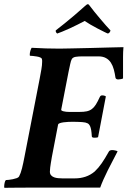

<svg xmlns="http://www.w3.org/2000/svg" viewBox="-29 -895 623 916"><path d="M255 -663Q226 -663 189.5 -664Q153 -665 122 -667Q119 -663 116 -653Q113 -643 113 -635Q113 -630 114 -629Q119 -629 128 -628Q137 -627 146.5 -625.5Q156 -624 163 -621Q170 -618 171 -613Q172 -610 172 -607Q172 -604 172 -600Q172 -585 168.5 -564.5Q165 -544 160 -518L88 -148Q82 -116 76 -92Q70 -68 62 -53Q59 -48 50.5 -45Q42 -42 32 -40Q22 -38 13 -37Q4 -36 -1 -36Q-5 -32 -7 -22.5Q-9 -13 -9 -6Q-9 -4 -9 -2Q-9 0 -8 1Q1 1 37.5 0.5Q74 0 121 0Q145 0 192 0Q239 0 289.5 0Q340 0 384.5 0Q429 0 449 0Q455 -17 464.5 -38.5Q474 -60 485.5 -83Q497 -106 509.5 -129.5Q522 -153 532 -173Q530 -175 521.5 -177Q513 -179 506 -179Q501 -179 497 -177.5Q493 -176 491 -173Q472 -139 456.5 -116.5Q441 -94 423 -77Q403 -60 379 -52Q355 -44 329 -44H267Q258 -44 248 -45Q238 -46 229.5 -49Q221 -52 215 -58.5Q209 -65 209 -76Q209 -85 210.5 -96Q212 -107 213.5 -117Q215 -127 216.5 -134.5Q218 -142 218 -144L248 -300Q249 -305 256.5 -307.5Q264 -310 274.5 -311.5Q285 -313 297 -313.5Q309 -314 319 -314Q332 -314 343 -313.5Q354 -313 363 -312.5Q372 -312 378 -310.5Q384 -309 388 -307Q391 -306 394.5 -302.5Q398 -299 401 -292.5Q404 -286 406 -274.5Q408 -263 409 -245Q409 -241 412.5 -239.5Q416 -238 421 -238Q426 -238 431.5 -238.5Q437 -239 439 -241L476 -435Q474 -437 469 -438.5Q464 -440 459 -440Q454 -440 451.5 -438Q449 -436 447 -432Q437 -410 428.5 -396.5Q420 -383 409.5 -375Q399 -367 385 -364Q371 -361 350 -361H301Q286 -361 274 -364Q262 -367 263 -372L298 -552Q303 -574 306 -589.5Q309 -605 314 -614Q317 -618 321.5 -620.5Q326 -623 332.5 -624Q339 -625 347 -625.5Q355 -626 363 -626H441Q462 -626 476.5 -618Q491 -610 500 -596Q509 -582 514 -563.5Q519 -545 522 -524Q523 -520 526.5 -518Q530 -516 535 -516Q540 -516 548 -517.5Q556 -519 558 -521Q558 -525 558 -533Q558 -541 558 -549.5Q558 -558 558 -566Q558 -574 558 -578Q558 -601 558 -624Q558 -647 560 -670Q539 -670 494.5 -668.5Q450 -667 401.5 -666Q353 -665 311.5 -664Q270 -663 255 -663ZM390 -875Q388 -875 384 -872.5Q380 -870 375 -865Q368 -859 353.5 -846Q339 -833 320 -817Q301 -801 279.5 -783.5Q258 -766 237 -750Q236 -745 238.5 -741Q241 -737 244 -735Q250 -737 266.5 -743.5Q283 -750 302.5 -759Q322 -768 342 -778Q362 -788 375 -795Q385 -788 402 -778Q419 -768 436.5 -759Q454 -750 468 -743Q482 -736 486 -735Q491 -737 494 -740.5Q497 -744 498 -750Q489 -759 476 -774Q463 -789 449 -805.5Q435 -822 422 -838Q409 -854 401 -865Q398 -869 395.5 -872Q393 -875 390 -875Z"/></svg>

Font: Vermiglione
Style: Italic
Weight: 400
Italic angle: -11°
Version: Version 1.105